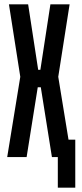

<svg xmlns="http://www.w3.org/2000/svg" viewBox="-20 -720 375 880"><path d="M13 0 73 -368 21 -700H109L155 -400H165L211 -700H299L247 -368L294 -80H325V140H245V0H218L167 -320H153L102 0Z"/></svg>

Font: Tektur Condensed
Style: Regular
Weight: 400
Width: 3
Designer: Adam Jagosz
Foundry: Adam Jagosz
Version: Version 1.005;gftools[0.9.30]